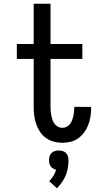

<svg xmlns="http://www.w3.org/2000/svg" viewBox="-20 -755 540 1026"><path d="M313 8Q290 8 267.5 2Q245 -4 226 -17.5Q207 -31 194 -50.5Q181 -70 173.5 -91.5Q166 -113 163 -136Q160 -159 160 -183V-440H70V-520H160V-735H250V-520H420V-440H250V-183Q250 -171 251 -159Q252 -147 254.5 -135.5Q257 -124 261 -112.5Q265 -101 272.5 -92Q280 -83 290.5 -77.5Q301 -72 313 -72Q325 -72 335.5 -77Q346 -82 353 -91Q360 -100 364.5 -111Q369 -122 371.5 -133Q374 -144 375.5 -155.5Q377 -167 377 -178V-184H466Q466 -181 466.5 -179Q467 -177 467 -174Q467 -152 463 -129.5Q459 -107 451 -86Q443 -65 429.5 -47Q416 -29 398 -16Q380 -3 358 2.5Q336 8 313 8ZM284 251 243 213Q256 200 265.5 184.5Q275 169 280 152Q272 150 264 145.5Q256 141 251 134Q246 127 244 118.5Q242 110 242 101Q242 90 245 80Q248 70 255.5 62.5Q263 55 273.5 52Q284 49 294 49Q304 49 314.5 52Q325 55 332.5 62.5Q340 70 343 80Q346 90 346 101Q346 122 342.5 142.5Q339 163 331 182.5Q323 202 311 219Q299 236 284 251Z"/></svg>

Font: Iosevka Bendy Medium
Style: Regular
Weight: 500
Monospace: yes
Designer: Belleve Invis
Foundry: Belleve Invis
Version: Version 30.1.2